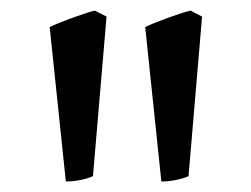

<svg xmlns="http://www.w3.org/2000/svg" viewBox="-20 -743 479 366"><path d="M157.2 -407.2Q153.3 -405.3 147 -403.3Q140.6 -401.4 133.3 -399.9Q126 -398.4 118.7 -397.7Q111.3 -397 105.5 -397L74.7 -691.4Q80.1 -694.3 92.3 -699.2Q104.5 -704.1 117.9 -709Q131.3 -713.9 143.3 -717.8Q155.3 -721.7 160.6 -722.7L183.1 -711.4ZM339.4 -407.2Q335.4 -405.3 329.1 -403.3Q322.8 -401.4 315.4 -399.9Q308.1 -398.4 300.8 -397.7Q293.5 -397 287.6 -397L256.8 -691.4Q262.2 -694.3 274.4 -699.2Q286.6 -704.1 300 -709Q313.5 -713.9 325.7 -717.8Q337.9 -721.7 343.3 -722.7L365.2 -711.4Z"/></svg>

Font: Gentium Book Basic
Style: Regular
Weight: 400
Designer: J. Victor Gaultney and Annie Olsen
Foundry: SIL International
Version: Version 1.102; 2013; Maintenance release